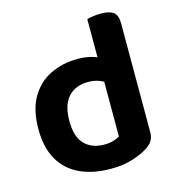

<svg xmlns="http://www.w3.org/2000/svg" viewBox="-102 -746 777 848"><g transform="rotate(-15 286.5 -322.0)"><path d="M372.2 -113.3V-419L510.9 -419.3V-96.5Q510.9 -73.5 501.1 -57.7Q491.3 -41.9 470 -28.9Q444 -12 401.1 1.5Q358.2 15 302.9 15Q221 15 161.4 -12.7Q101.8 -40.3 69.4 -96.4Q37.1 -152.6 37.1 -236.9Q37.1 -324.6 69.9 -380.9Q102.7 -437.2 159 -464.7Q215.3 -492.2 283.9 -492.2Q320.3 -492.2 349.3 -483.8Q378.4 -475.4 396.4 -464.1V-347.8Q381.4 -360.9 357.5 -371.4Q333.6 -381.9 302.5 -381.9Q266.1 -381.9 238 -366.8Q210 -351.6 194.2 -319.5Q178.5 -287.4 178.5 -236.2Q178.5 -163.7 211.6 -129.8Q244.7 -95.9 301.9 -95.9Q325.7 -95.9 343.2 -101.4Q360.8 -106.9 372.2 -113.3ZM510.9 -391.4 371.5 -391V-650.6Q380.5 -653.3 397.6 -656.1Q414.7 -659 434.3 -659Q474.7 -659 492.8 -645.2Q510.9 -631.4 510.9 -593.9Z"/></g></svg>

Font: Baloo Tammudu 2
Style: Regular
Weight: 400
Designer: Maithili Shingre, Omkar Shende and Ek Type
Foundry: Ek Type
Version: Version 1.700